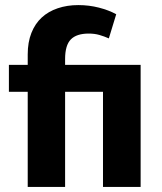

<svg xmlns="http://www.w3.org/2000/svg" viewBox="-20 -735 637 755"><path d="M385 0V-374H236V0H89V-374H15V-480H89V-521Q89 -569 103.5 -605.5Q118 -642 144 -666Q170 -690 207 -702.5Q244 -715 288 -715Q330 -715 369 -705Q408 -695 437 -679L408 -584Q390 -592 371 -597.5Q352 -603 329 -603Q281 -603 258.5 -580Q236 -557 236 -503V-480H533V0Z"/></svg>

Font: Mukta Vaani ExtraBold
Style: Regular
Weight: 800
Designer: Noopur Datye, Girish Dalvi, Yashodeep Gholap, Pallavi Karambelkar
Foundry: Ek Type
Version: Version 2.538;PS 1.000;hotconv 16.6.51;makeotf.lib2.5.65220;